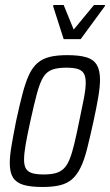

<svg xmlns="http://www.w3.org/2000/svg" viewBox="-20 -738 439 766"><path d="M150 8Q102 8 73.5 -0.5Q45 -9 32 -29.5Q19 -50 19 -87Q19 -116 26 -157Q33 -198 44 -254Q58 -319 70 -364.5Q82 -410 96 -440Q110 -470 130 -487Q150 -504 178.5 -511Q207 -518 248 -518Q296 -518 324.5 -509.5Q353 -501 366 -479.5Q379 -458 379 -420Q379 -392 372 -350.5Q365 -309 353 -254Q339 -190 327.5 -144.5Q316 -99 301.5 -69.5Q287 -40 267.5 -23Q248 -6 219.5 1Q191 8 150 8ZM154 -42Q182 -42 201 -47Q220 -52 233.5 -64.5Q247 -77 257 -101Q267 -125 276 -162.5Q285 -200 296 -254Q308 -310 315 -347Q322 -384 322 -408Q322 -433 314 -445.5Q306 -458 289.5 -463Q273 -468 244 -468Q210 -468 188 -460Q166 -452 152.5 -430Q139 -408 127.5 -365.5Q116 -323 101 -254Q89 -200 82.5 -162.5Q76 -125 76 -101Q76 -77 84 -64.5Q92 -52 109 -47Q126 -42 154 -42ZM234 -582 192 -713 193 -718H234L274 -620L355 -718H399L398 -713L302 -582Z"/></svg>

Font: Saira Condensed Light
Style: Italic
Weight: 300
Width: 3
Italic angle: -12°
Designer: Hector Gatti with collaboration of the Omnibus-Type team
Foundry: Omnibus-Type
Version: Version 1.101